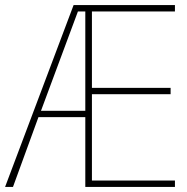

<svg xmlns="http://www.w3.org/2000/svg" viewBox="-21 -734 733 754"><path d="M666 0H314V-274H130L30 0H-1L268 -714H666V-689H340V-389H649V-364H340V-25H666ZM140 -299H314V-689H285Z"/></svg>

Font: Noto Sans Thai SemCond Thin
Style: Regular
Weight: 100
Width: 4
Designer: Monotype Design Team
Foundry: Monotype Imaging Inc.
Version: Version 2.002; ttfautohint (v1.8.4.7-5d5b)